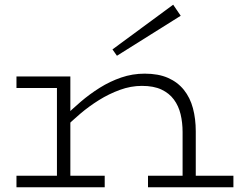

<svg xmlns="http://www.w3.org/2000/svg" viewBox="-20 -796 1022 816"><path d="M756 0V-235Q756 -275 747.5 -310.5Q739 -346 719 -373Q699 -400 666 -415.5Q633 -431 583 -431Q536 -431 489.5 -414Q443 -397 400.5 -370.5Q358 -344 321 -312.5Q284 -281 254 -251V-300Q285 -331 323 -363.5Q361 -396 404 -423Q447 -450 495 -466.5Q543 -483 595 -483Q653 -483 694 -465Q735 -447 761.5 -414Q788 -381 800 -336Q812 -291 812 -238V0ZM50 0V-49H425V0ZM222 0V-471H279V0ZM50 -422V-471H272V-422ZM609 0V-49H972V0ZM477 -559 458 -586 716 -776 748 -729Z"/></svg>

Font: BioRhyme SemiExpanded Light
Style: Regular
Weight: 300
Width: 6
Designer: Aoife Mooney
Foundry: Aoife Mooney Type
Version: Version 1.600;gftools[0.9.33]